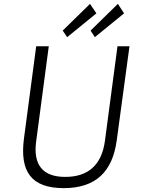

<svg xmlns="http://www.w3.org/2000/svg" viewBox="-20 -962 726 992"><path d="M445 -942 304 -804 327 -770 478 -893ZM589 -942 448 -804 470 -770 621 -893ZM583 -236 649 -723H587L522 -233C505 -109 435 -48 317 -48C201 -48 150 -110 167 -233L232 -723H167L104 -248C81 -76 141 10 309 10C475 10 561 -75 583 -236Z"/></svg>

Font: United Sans ExtraLight
Style: Italic
Weight: 200
Italic angle: -8°
Designer: Pablo Impallari, Rodrigo Fuenzalida (Modified by Dan O. Williams)
Version: Version 1.000;PS 001.000;hotconv 1.0.88;makeotf.lib2.5.64775